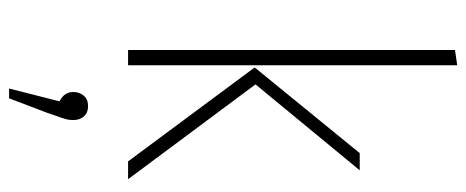

<svg xmlns="http://www.w3.org/2000/svg" viewBox="-328 -452 1046 431"><g transform="rotate(90 195.5 -236.0)"><path d="M126 -738.8V0H91.8V-733.9ZM361.8 -520 168.9 -286.1 381.8 0H341.8L130.9 -284.2L323.2 -520ZM217.8 89.8Q232.4 89.8 240.7 99.1Q249 108.4 249 123Q249 127.9 248.5 131.8Q248 135.7 246.3 141.6Q244.6 147.5 243.4 150.9Q242.2 154.3 238.5 164.6Q234.9 174.8 232.9 181.2L200.2 267.1H178.2L207 153.8Q186 143.6 186 123Q186 108.9 194.3 99.4Q202.6 89.8 217.8 89.8Z"/></g></svg>

Font: Fira Sans Compressed UltraLight
Style: Regular
Weight: 200
Width: 1
Designer: Carrois Corporate & Edenspiekermann AG
Foundry: Carrois Corporate GbR & Edenspiekermann AG
Version: Version 4.203;PS 004.203;hotconv 1.0.88;makeotf.lib2.5.64775